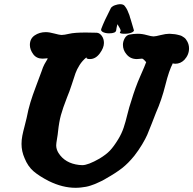

<svg xmlns="http://www.w3.org/2000/svg" viewBox="-20 -894 925 919"><path d="M553.7 -738.3Q553.7 -739.3 555.7 -742.2Q557.6 -745.1 557.6 -747.1Q557.6 -753.9 542 -778.3Q537.1 -758.8 536.1 -749Q534.2 -734.4 502 -734.4Q493.2 -734.4 484.4 -736.3Q475.6 -738.3 469.7 -742.2Q463.9 -746.1 463.9 -752Q463.9 -752.9 464.8 -755.9Q477.5 -791 511.7 -857.4Q514.6 -860.4 519.5 -863.8Q524.4 -867.2 530.8 -869.1Q537.1 -871.1 543 -872.6Q548.8 -874 553.7 -874Q571.3 -874 577.1 -865.2Q581.1 -860.4 584 -855.5Q586.9 -850.6 588.9 -846.7Q590.8 -842.8 592.3 -838.9Q593.8 -835 595.2 -831.5Q596.7 -828.1 598.1 -824.7Q599.6 -821.3 600.6 -817.4Q601.6 -813.5 602.5 -810.1Q603.5 -806.6 605 -802.7Q606.4 -798.8 607.4 -794.9Q614.3 -772.5 620.1 -752Q621.1 -751 621.1 -749Q621.1 -744.1 614.3 -740.2Q607.4 -736.3 597.7 -734.4Q587.9 -732.4 577.1 -732.4Q553.7 -732.4 553.7 -738.3ZM123 -678.7Q123 -709 146 -724.6Q168.9 -740.2 199.2 -740.2Q215.8 -740.2 240.7 -733.4Q265.6 -726.6 274.4 -726.6Q287.1 -726.6 311.5 -732.4Q335.9 -738.3 390.6 -738.3Q422.9 -738.3 443.4 -737.3Q457 -736.3 467.3 -722.2Q477.5 -708 477.5 -688.5Q477.5 -665 457.5 -638.2Q437.5 -611.3 410.2 -611.3Q393.6 -611.3 393.6 -618.2Q393.6 -619.1 394.5 -620.1Q374 -603.5 360.8 -582.5Q347.7 -561.5 341.3 -543.5Q335 -525.4 323.7 -490.2Q312.5 -455.1 300.8 -427.7Q280.3 -375 271.5 -342.8Q262.7 -310.5 257.8 -264.6Q256.8 -252 252.9 -229.5Q249 -207 249 -198.2Q249 -179.7 259.8 -162.1Q291 -112.3 358.4 -104.5Q364.3 -103.5 374 -103.5Q401.4 -103.5 456.1 -134.8Q488.3 -154.3 506.3 -173.3Q524.4 -192.4 545.9 -227.5Q562.5 -254.9 571.8 -282.7Q581.1 -310.5 589.8 -346.7Q598.6 -382.8 608.4 -411.1Q627.9 -476.6 651.4 -529.3Q674.8 -582 679.7 -596.7L677.7 -598.6Q675.8 -600.6 671.9 -605Q668 -609.4 663.1 -612.3Q662.1 -613.3 658.2 -613.3Q656.2 -613.3 648.4 -612.3Q640.6 -611.3 634.8 -611.3Q603.5 -611.3 585 -634.8Q568.4 -654.3 568.4 -679.7Q568.4 -695.3 576.7 -710.4Q585 -725.6 599.6 -728.5Q620.1 -732.4 639.6 -732.4Q660.2 -732.4 682.6 -726.1Q705.1 -719.7 714.8 -719.7Q724.6 -719.7 749 -726.1Q773.4 -732.4 791 -732.4Q796.9 -732.4 814.5 -730.5Q815.4 -730.5 821.8 -729.5Q828.1 -728.5 831.1 -727.5Q834 -726.6 840.3 -725.1Q846.7 -723.6 850.6 -721.2Q854.5 -718.8 859.9 -715.3Q865.2 -711.9 869.1 -707Q873 -702.1 876 -696.3Q884.8 -680.7 884.8 -662.1Q884.8 -631.8 862.3 -607.4Q843.8 -588.9 819.3 -588.9Q807.6 -588.9 807.6 -591.8Q789.1 -557.6 771.5 -486.8Q753.9 -416 726.6 -354.5Q719.7 -336.9 706.1 -301.8Q692.4 -266.6 684.6 -248.5Q676.8 -230.5 660.2 -202.6Q643.6 -174.8 623 -148.4Q593.8 -112.3 564.5 -89.4Q535.2 -66.4 488.3 -40Q487.3 -39.1 478.5 -34.2Q469.7 -29.3 465.3 -27.3Q460.9 -25.4 450.7 -20.5Q440.4 -15.6 433.1 -12.7Q425.8 -9.8 414.1 -5.9Q402.3 -2 391.6 0Q380.9 2 367.7 3.4Q354.5 4.9 341.8 4.9Q279.3 4.9 213.9 -27.3Q168 -50.8 140.6 -74.2Q113.3 -97.7 97.7 -136.7Q83 -169.9 83 -205.1Q83 -224.6 86.9 -244.6Q90.8 -264.6 97.7 -290Q104.5 -315.4 107.4 -329.1Q115.2 -370.1 125.5 -403.8Q135.7 -437.5 152.8 -482.4Q169.9 -527.3 178.7 -551.8Q185.5 -573.2 192.9 -586.9Q200.2 -600.6 204.1 -606Q208 -611.3 208 -615.2L199.2 -614.3Q190.4 -613.3 183.6 -613.3Q155.3 -613.3 139.6 -633.8Q123 -656.2 123 -678.7Z"/></svg>

Font: Essays1743
Style: BoldItalic
Weight: 700
Italic angle: -10°
Designer: Based on the typeface in a 1743 English translation of the essays of Montaigne.  PostScript/TrueType font designed by Jo
Version: Version 002.100